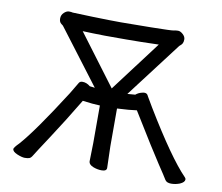

<svg xmlns="http://www.w3.org/2000/svg" viewBox="-80 -815 1073 927"><g transform="rotate(10 456.5 -351.5)"><path d="M267 -636 453 -388 640 -636Q550 -633 482 -633H376Q311 -634 267 -636ZM600 -393Q607 -395 612 -395Q624 -395 629 -386L631 -382L638 -370Q640 -367 641 -365L661 -331Q796 -108 875 -27Q880 -22 880 -17Q880 -3 857 7Q836 15 815 15Q793 15 785 2Q775 -15 739.5 -68Q704 -121 591 -305Q558 -300 495 -297V-112L498 -6Q498 10 473 10Q453 10 432 2Q409 -7 409 -24L411 -113V-297Q376 -298 326 -305Q260 -195 201.5 -106Q143 -17 135.5 -4Q128 9 120 12Q112 15 97.5 15Q83 15 59.5 5Q36 -5 36 -18Q36 -21 41.5 -28.5Q47 -36 60 -49Q126 -123 258 -330L292 -387Q297 -395 309 -395Q329 -395 347 -380Q359 -378 372 -377L171 -642Q168 -647 160 -652Q149 -660 149 -677.5Q149 -695 161.5 -706.5Q174 -718 185.5 -718Q197 -718 204 -716Q216 -715 305.5 -712.5Q395 -710 441 -710Q487 -710 588.5 -711.5Q690 -713 699.5 -715.5Q709 -718 720.5 -718Q732 -718 744.5 -706.5Q757 -695 757 -682Q757 -669 753 -662Q749 -655 743.5 -651Q738 -647 735 -642L532 -375Q553 -376 570 -378Q583 -389 600 -393Z"/></g></svg>

Font: Moon Stars Kai
Style: Bold
Weight: 700
Designer: GuiWonder
Version: Version 1.101